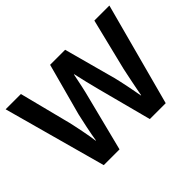

<svg xmlns="http://www.w3.org/2000/svg" viewBox="-125 -870 1111 1111"><g transform="rotate(-45 430.5 -315.0)"><path d="M131 -630 212 -312Q215 -299 220 -276Q225 -253 230 -227.5Q235 -202 239.5 -176.5Q244 -151 246 -133H248Q251 -152 255.5 -177Q260 -202 265.5 -227.5Q271 -253 276 -275.5Q281 -298 284 -312L370 -630H493L579 -313Q582 -300 587.5 -277Q593 -254 598 -228Q603 -202 608 -176.5Q613 -151 616 -133H618Q621 -151 626 -176Q631 -201 636 -226.5Q641 -252 646 -275Q651 -298 654 -313L732 -630H855L686 0H556L469 -331Q458 -372 449 -410.5Q440 -449 430 -493H428Q419 -448 411 -411Q403 -374 392 -332L308 0H179L6 -630Z"/></g></svg>

Font: Mukta Vaani SemiBold
Style: Regular
Weight: 600
Designer: Noopur Datye, Girish Dalvi, Yashodeep Gholap, Pallavi Karambelkar
Foundry: Ek Type
Version: Version 2.538;PS 1.000;hotconv 16.6.51;makeotf.lib2.5.65220;